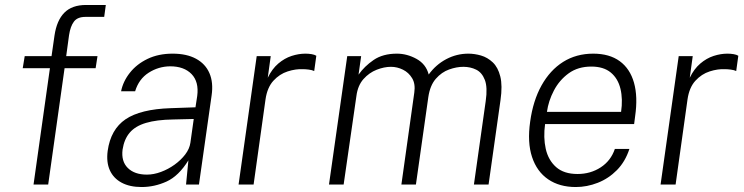

<svg xmlns="http://www.w3.org/2000/svg" viewBox="-20 -743 2996 773"><path d="M115 0 181 -468.5H71.5L79.5 -517H187.5L199.5 -600.5Q208.5 -661 239.2 -692Q270 -723 326.5 -723H406L399.5 -675H324Q292 -675 277.8 -656.2Q263.5 -637.5 258 -601.5L246.5 -517H372.5L365 -468.5H240L174 0Z M550 10Q502.5 10 469.8 -7.5Q437 -25 422.2 -57.5Q407.5 -90 413.5 -135.5Q425.5 -222 485.5 -262.8Q545.5 -303.5 667.5 -307.5L767 -311L774 -356.5Q781.5 -413.5 751.2 -444.8Q721 -476 665 -476Q618 -475.5 578.5 -450.2Q539 -425 524 -375.5H467.5Q475.5 -415.5 503 -450.2Q530.5 -485 574.2 -506Q618 -527 675 -527Q731.5 -527 769.2 -506.5Q807 -486 823.2 -448.5Q839.5 -411 832 -359L781 0H729L738.5 -97.5Q699.5 -34.5 650.8 -12.2Q602 10 550 10ZM571.5 -40Q599 -40 628 -50.8Q657 -61.5 682.8 -80Q708.5 -98.5 725.8 -121.2Q743 -144 746.5 -168L760 -264L677.5 -262Q610.5 -261 567.8 -248.2Q525 -235.5 502.5 -209.2Q480 -183 473.5 -141Q467.5 -93.5 494.5 -66.8Q521.5 -40 571.5 -40Z M940.5 0 1013.5 -517H1070L1058 -430Q1075.5 -466 1100.5 -487.2Q1125.5 -508.5 1154 -517.8Q1182.5 -527 1209.5 -527Q1222.5 -527 1234.5 -525Q1246.5 -523 1253.5 -518.5L1245 -457Q1237 -461 1223.2 -462.8Q1209.5 -464.5 1200.5 -464.5Q1171 -466 1138.2 -455.5Q1105.5 -445 1080.8 -418Q1056 -391 1049 -343L1001 0Z M1304.5 0 1378 -517H1434L1423.5 -442.5Q1447 -476 1484.2 -501.5Q1521.5 -527 1578 -527Q1618.5 -527 1656.8 -506Q1695 -485 1706 -443Q1734.5 -482.5 1776.5 -504.8Q1818.5 -527 1865.5 -527Q1890.5 -527 1916.5 -519.5Q1942.5 -512 1963.8 -492Q1985 -472 1994.2 -435.2Q2003.5 -398.5 1995 -339.5L1947 0H1888L1935.5 -336Q1943.5 -391.5 1932 -421.2Q1920.5 -451 1897.2 -462.5Q1874 -474 1845.5 -474Q1818 -474 1788 -463.2Q1758 -452.5 1734.8 -426Q1711.5 -399.5 1704.5 -352.5L1654.5 0H1596L1648 -370.5Q1653 -405.5 1639.2 -428.2Q1625.5 -451 1602.2 -462.5Q1579 -474 1554 -474Q1526.5 -474 1496.5 -462.2Q1466.5 -450.5 1443.5 -424.8Q1420.5 -399 1415 -357L1363.5 0Z M2298 10Q2232.5 10 2187 -21Q2141.5 -52 2122 -111Q2102.5 -170 2114.5 -253.5Q2126 -337.5 2160.2 -399Q2194.5 -460.5 2247.2 -493.8Q2300 -527 2368.5 -527Q2433.5 -527 2475 -496.8Q2516.5 -466.5 2532.5 -410Q2548.5 -353.5 2537 -274.5L2533 -243.5H2174.5Q2167 -189.5 2177.2 -143.8Q2187.5 -98 2219 -70.2Q2250.5 -42.5 2305 -42.5Q2357.5 -42.5 2398.5 -69.2Q2439.5 -96 2455.5 -143.5H2514Q2497.5 -92.5 2463.8 -58.2Q2430 -24 2386.5 -7Q2343 10 2298 10ZM2182 -292.5H2480.5Q2488 -344 2478 -385.5Q2468 -427 2439 -451Q2410 -475 2360.5 -475Q2307 -475 2269.5 -447.8Q2232 -420.5 2210 -378.5Q2188 -336.5 2182 -292.5Z M2639.5 0 2712.5 -517H2769L2757 -430Q2774.5 -466 2799.5 -487.2Q2824.5 -508.5 2853 -517.8Q2881.5 -527 2908.5 -527Q2921.5 -527 2933.5 -525Q2945.5 -523 2952.5 -518.5L2944 -457Q2936 -461 2922.2 -462.8Q2908.5 -464.5 2899.5 -464.5Q2870 -466 2837.2 -455.5Q2804.5 -445 2779.8 -418Q2755 -391 2748 -343L2700 0Z"/></svg>

Font: Public Sans Thin ExtraLight
Style: Italic
Weight: 250
Italic angle: -8°
Version: Version 2.001